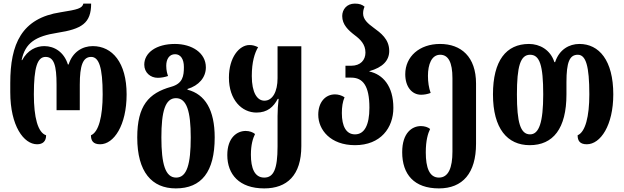

<svg xmlns="http://www.w3.org/2000/svg" viewBox="-20 -793 3462 1066"><path d="M186 8C218 8 236 -9 236 -42C190 -57 168 -141 168 -269C168 -420 188 -477 233 -477C280 -477 294 -429 294 -323V-181H423V-323C423 -429 440 -477 486 -477C529 -477 550 -420 550 -269C550 -146 528 -60 485 -42C485 -12 497 8 536 8C612 8 683 -97 683 -269C683 -446 603 -537 495 -537C438 -537 383 -505 361 -435H357C335 -505 281 -537 226 -537C181 -537 133 -515 103 -459H100C120 -555 177 -592 299 -611C434 -632 486 -664 486 -773H443C436 -746 411 -740 317 -725C99 -692 37 -548 37 -332V-281C37 -94 112 8 186 8Z M956 253C1098 253 1172 162 1172 -30C1172 -182 1119 -270 1021 -295V-299C1084 -318 1123 -363 1123 -419C1123 -500 1045 -549 951 -549C847 -549 781 -500 781 -434C781 -390 815 -361 856 -361C875 -361 896 -365 913 -371C909 -382 903 -401 903 -428C903 -465 920 -492 952 -492C983 -492 1001 -465 1001 -421C1001 -371 995 -329 930 -311C805 -276 742 -206 742 -30C742 162 823 253 956 253ZM958 193C898 193 876 118 876 -30C876 -174 897 -248 957 -248C1017 -248 1039 -174 1039 -30C1039 118 1018 193 958 193Z M1447 253C1573 253 1653 181 1653 18V-536H1521V-359C1521 -285 1494 -234 1448 -234C1408 -234 1378 -278 1378 -371C1378 -449 1394 -499 1413 -531C1395 -539 1384 -543 1365 -543C1309 -543 1251 -475 1251 -362C1251 -238 1323 -168 1404 -168C1465 -168 1499 -200 1522 -244H1527C1523 -212 1521 -180 1521 -149V20C1521 146 1499 193 1447 193C1393 193 1373 140 1373 66C1373 11 1384 -25 1396 -49C1384 -59 1365 -66 1344 -66C1297 -66 1242 -30 1242 68C1242 175 1308 253 1447 253Z M1951 13C2094 13 2164 -84 2164 -194C2164 -316 2105 -380 2031 -396V-398C2105 -419 2141 -457 2141 -510C2141 -576 2094 -610 2053 -640C2023 -662 1996 -685 1996 -718C1996 -731 1998 -742 2004 -756C1991 -767 1976 -773 1950 -773C1905 -773 1880 -740 1880 -704C1880 -656 1914 -625 1949 -598C1981 -574 2009 -547 2009 -501C2009 -460 1982 -428 1930 -428H1898V-362H1930C1994 -362 2031 -318 2031 -195C2031 -98 2003 -47 1951 -47C1902 -47 1878 -92 1878 -165C1878 -199 1882 -227 1893 -253C1876 -264 1857 -269 1840 -269C1786 -269 1747 -225 1747 -156C1747 -72 1815 13 1951 13Z M2417 253C2549 253 2623 168 2623 5V-329C2623 -478 2540 -549 2423 -549C2309 -549 2230 -479 2230 -381C2230 -311 2267 -267 2318 -267C2334 -267 2353 -270 2371 -277C2361 -305 2356 -337 2356 -372C2356 -435 2376 -489 2424 -489C2469 -489 2492 -447 2492 -359V49C2492 138 2470 193 2417 193C2364 193 2344 138 2344 53C2344 -14 2356 -52 2368 -77C2356 -87 2337 -93 2317 -93C2269 -93 2213 -57 2213 52C2213 175 2279 253 2417 253Z M2921 13C3051 13 3125 -79 3125 -269V-337C3125 -447 3142 -489 3188 -489C3233 -489 3252 -426 3252 -269C3252 -146 3230 -60 3187 -42C3187 -12 3199 8 3238 8C3314 8 3385 -97 3385 -269C3385 -458 3306 -549 3197 -549C3140 -549 3085 -518 3062 -448H3058C3036 -517 2976 -549 2917 -549C2790 -549 2717 -456 2717 -269C2717 -79 2797 13 2921 13ZM2923 -47C2869 -47 2850 -114 2850 -269C2850 -424 2869 -489 2923 -489C2976 -489 2996 -432 2996 -269C2996 -114 2973 -47 2923 -47Z"/></svg>

Font: Noto Serif Georgian ExtraCondensed Bold
Style: Regular
Weight: 700
Width: 2
Designer: Monotype Design Team, Akaki Razmadze
Foundry: Google LLC
Version: Version 2.003